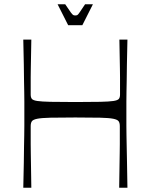

<svg xmlns="http://www.w3.org/2000/svg" viewBox="-20 -887 712 907"><path d="M90 0Q92 -72 92.5 -118Q93 -164 93.5 -194.5Q94 -225 94.5 -247.5Q95 -270 95 -293.5Q95 -317 95 -350Q95 -383 95 -406.5Q95 -430 94.5 -452.5Q94 -475 93.5 -505.5Q93 -536 92.5 -582Q92 -628 90 -700H128Q127 -650 126.5 -617Q126 -584 125.5 -562Q125 -540 125 -522Q125 -504 125 -485.5Q125 -467 125 -440Q125 -427 130.5 -420Q136 -413 156 -410Q176 -407 218.5 -406Q261 -405 336 -405Q411 -405 453.5 -406Q496 -407 516 -410Q536 -413 541.5 -420Q547 -427 547 -440Q547 -467 547 -485.5Q547 -504 547 -522Q547 -540 546.5 -562Q546 -584 545.5 -617Q545 -650 544 -700H582Q580 -628 579.5 -582Q579 -536 578.5 -505.5Q578 -475 577.5 -452.5Q577 -430 577 -406.5Q577 -383 577 -350Q577 -317 577 -293.5Q577 -270 577.5 -247.5Q578 -225 578.5 -194.5Q579 -164 580 -118Q581 -72 582 0H543Q544 -60 544.5 -98.5Q545 -137 545.5 -162Q546 -187 546 -206Q546 -225 546 -244Q546 -263 546 -291Q546 -306 540.5 -314Q535 -322 515 -326Q495 -330 453 -331Q411 -332 336 -332Q261 -332 218.5 -331Q176 -330 156 -326Q136 -322 130.5 -314Q125 -306 125 -291Q125 -263 125 -244Q125 -225 125 -206Q125 -187 125.5 -162Q126 -137 126.5 -98.5Q127 -60 128 0ZM302 -768 252 -867H288Q306 -840 314 -829Q322 -818 326 -816Q330 -814 335 -814Q342 -814 345.5 -816Q349 -818 356.5 -829Q364 -840 382 -867H419L369 -768Z"/></svg>

Font: Ojuju
Style: Regular
Weight: 400
Designer: Chisaokwu Joboson, Mirko Velimirovic
Foundry: Udi Foundry
Version: Version 1.000